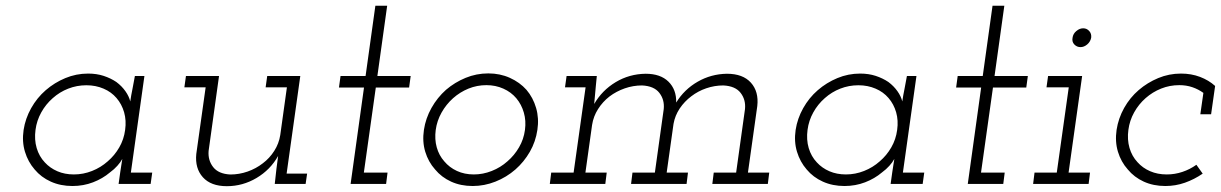

<svg xmlns="http://www.w3.org/2000/svg" viewBox="-20 -639 4241 667"><path d="M62 -187.6Q56 -147 66.7 -111.8Q77.4 -76.6 100.4 -50.2Q122.8 -23.2 156.6 -8Q190.3 7.2 231.7 7.2Q269.9 7.2 303.3 -5.7Q336.7 -18.6 361.7 -39.8Q376.8 -50.8 387.7 -63.1Q398.7 -75.3 404.9 -86.9Q403.3 -75.2 401.3 -64.2Q399.3 -53.2 397.7 -40.7L392 0H503.3L508.8 -39.4H434.6L481.7 -375H448.6Q444.8 -352.7 440.3 -330.6Q435.7 -308.6 432.5 -286.6Q428.3 -304.2 415.8 -322Q403.3 -339.8 384.3 -354.1Q364.7 -367.3 340.1 -375.4Q315.6 -383.4 286.1 -383.4Q244.7 -383.4 207 -367.7Q169.2 -352 138.8 -325.6Q108.4 -299.2 88.2 -263.2Q68 -227.2 62 -187.6ZM103.4 -188Q107.6 -220.3 123.4 -248.6Q139.1 -276.9 163.2 -298Q187.3 -319.5 217.1 -331.1Q246.9 -342.8 280.2 -342.8Q312.5 -342.8 339.7 -331.1Q366.9 -319.5 384.8 -298.4Q403 -277.3 411.2 -248.8Q419.3 -220.3 414.7 -187.6Q410.5 -155.1 394.4 -127.1Q378.3 -99.1 354.3 -78.6Q330.2 -57.1 299.8 -45.1Q269.3 -33 236.7 -33Q204.9 -33 179.3 -44.1Q153.7 -55.2 135.8 -74.7Q116 -95.6 107.4 -124.7Q98.8 -153.9 103.4 -188Z M934.5 0H1041.7L1046.9 -35.9H975.7L1023.2 -375H908.3L902.8 -335.6H976.7L953.6 -169.9Q949 -140.2 932.8 -114.9Q916.7 -89.5 893 -71.7Q869.4 -53.3 840.1 -43Q810.9 -32.8 780 -32.8Q739 -34.8 720.5 -58.6Q702 -82.3 704.7 -114.8L740.9 -375H626L620.5 -335.6H694.4L661.9 -104.2Q656.9 -54.2 684.8 -23.2Q712.7 7.8 768 7.8Q823.2 7.8 871.2 -20.7Q919.2 -49.2 946.2 -97.2L940.3 -52.2Z M1284 -619 1250 -375H1163L1157.5 -334.8H1244.5L1198 0H1321.3L1326.3 -39.4H1244L1285.5 -334.8H1401.2L1406.7 -375H1291L1325 -619Z M1452.7 -188Q1446.6 -147 1457.3 -111.8Q1468 -76.6 1491.4 -50.4Q1513.8 -23.2 1547.2 -8Q1580.6 7.2 1622.1 7.2Q1662.6 7.2 1701 -8Q1739.5 -23.2 1770.5 -50.2Q1800.5 -76.6 1820.7 -111.7Q1840.9 -146.9 1846.9 -188Q1852.9 -228 1842.4 -264Q1831.9 -300 1808.9 -327Q1785.7 -353 1751.4 -368.5Q1717.1 -384 1676.5 -384Q1634.9 -384 1597.4 -368.5Q1559.8 -353 1529.4 -327Q1499.1 -300 1478.9 -264Q1458.7 -228 1452.7 -188ZM1493.7 -187.7Q1498 -219.5 1513.9 -247.8Q1529.8 -276.2 1553.8 -297.7Q1577.9 -319.1 1607.5 -331.2Q1637.1 -343.2 1669.8 -343.2Q1701.6 -343.2 1728.6 -331.1Q1755.6 -319.1 1773.7 -297.6Q1791.7 -276.1 1799.8 -247.8Q1808 -219.5 1803.7 -187.7Q1799.4 -155.1 1783.1 -127.2Q1766.9 -99.2 1742.9 -78.6Q1718.9 -57.1 1688.4 -45.1Q1657.9 -33 1626.2 -33Q1593.6 -33 1567.4 -45.1Q1541.3 -57.1 1523.3 -78.6Q1505 -99.2 1497.2 -127.2Q1489.4 -155.1 1493.7 -187.7Z M2459.5 -39.4 2454.6 0H2647.4L2652.3 -39.4H2578.3L2610.8 -270.8Q2616.4 -320.8 2588.6 -351.8Q2560.7 -382.8 2505.3 -382.8Q2450.3 -382 2403.6 -355.1Q2356.9 -328.2 2329.1 -282.8Q2330.1 -327.8 2302.3 -355.3Q2274.4 -382.8 2223 -382.8Q2166 -382 2118.8 -353.6Q2071.6 -325.2 2044.2 -277.8Q2046.2 -295.1 2047 -308.5Q2047.8 -321.9 2049.8 -339.2L2053.3 -375H1948.3L1942.8 -335.6H2014.3L1972.7 -39.4H1894.9L1890 0H2082.8L2087.7 -39.4H2013.7L2036.9 -205.1Q2041.5 -234.8 2057.6 -260.1Q2073.7 -285.5 2097.4 -303.9Q2121 -321.7 2150.3 -332Q2179.6 -342.2 2210.4 -342.2Q2252.1 -340.2 2270.5 -316.4Q2289 -292.7 2285.8 -260.2L2255 -39.4H2177.2L2172.3 0H2365.1L2370 -39.4H2296L2319.8 -208.8Q2325 -237.8 2341.4 -262.3Q2357.9 -286.7 2381.5 -304.5Q2404.6 -322.3 2433.5 -332.3Q2462.5 -342.2 2492.7 -342.2Q2534.4 -340.2 2552.8 -316.4Q2571.3 -292.7 2568.1 -260.2L2537.3 -39.4Z M2744 -187.6Q2738 -147 2748.7 -111.8Q2759.4 -76.6 2782.4 -50.2Q2804.8 -23.2 2838.6 -8Q2872.3 7.2 2913.7 7.2Q2951.9 7.2 2985.3 -5.7Q3018.7 -18.6 3043.7 -39.8Q3058.8 -50.8 3069.7 -63.1Q3080.7 -75.3 3086.9 -86.9Q3085.3 -75.2 3083.3 -64.2Q3081.3 -53.2 3079.7 -40.7L3074 0H3185.3L3190.8 -39.4H3116.6L3163.7 -375H3130.6Q3126.8 -352.7 3122.3 -330.6Q3117.7 -308.6 3114.5 -286.6Q3110.3 -304.2 3097.8 -322Q3085.3 -339.8 3066.3 -354.1Q3046.7 -367.3 3022.1 -375.4Q2997.6 -383.4 2968.1 -383.4Q2926.7 -383.4 2889 -367.7Q2851.2 -352 2820.8 -325.6Q2790.4 -299.2 2770.2 -263.2Q2750 -227.2 2744 -187.6ZM2785.4 -188Q2789.6 -220.3 2805.4 -248.6Q2821.1 -276.9 2845.2 -298Q2869.3 -319.5 2899.1 -331.1Q2928.9 -342.8 2962.2 -342.8Q2994.5 -342.8 3021.7 -331.1Q3048.9 -319.5 3066.8 -298.4Q3085 -277.3 3093.2 -248.8Q3101.3 -220.3 3096.7 -187.6Q3092.5 -155.1 3076.4 -127.1Q3060.3 -99.1 3036.3 -78.6Q3012.2 -57.1 2981.8 -45.1Q2951.3 -33 2918.7 -33Q2886.9 -33 2861.3 -44.1Q2835.7 -55.2 2817.8 -74.7Q2798 -95.6 2789.4 -124.7Q2780.8 -153.9 2785.4 -188Z M3428 -619 3394 -375H3307L3301.5 -334.8H3388.5L3342 0H3465.3L3470.3 -39.4H3388L3429.5 -334.8H3545.2L3550.7 -375H3435L3469 -619Z M3573.9 -39.4 3569 0H3761.8L3766.7 -39.4H3692.2L3739.3 -375H3621L3615.5 -335.6H3692.8L3651.2 -39.4ZM3706 -507.8Q3703.3 -494 3712.1 -484.6Q3720.9 -475.3 3733.6 -475.3Q3745.9 -475.3 3756.9 -484.6Q3767.9 -494 3770.7 -507.8Q3772.5 -521.7 3764 -531.2Q3755.4 -540.7 3743.1 -540.7Q3730.4 -540.7 3719.1 -531.2Q3707.8 -521.7 3706 -507.8Z M4158.1 -35.8 4136.2 -66.6Q4113.7 -50.5 4087.5 -41.8Q4061.3 -33 4033.3 -33Q4001.1 -33 3975.3 -44.3Q3949.4 -55.5 3931.7 -75.5Q3912.2 -96.3 3903.8 -125.3Q3895.4 -154.3 3900 -188Q3904.2 -220.3 3920 -248.6Q3935.7 -276.9 3959.9 -298.2Q3984 -319.4 4013.8 -331.3Q4043.5 -343.2 4076.8 -343.2Q4101.2 -343.2 4122.1 -336.1Q4143 -329 4160.5 -316.3L4149.9 -242H4187.3L4201.3 -340.4Q4179.1 -360.4 4148.8 -371.9Q4118.5 -383.4 4082.7 -383.4Q4041.2 -383.4 4003.7 -367.8Q3966.2 -352.2 3935.8 -326.1Q3905.4 -300 3885.2 -264Q3865.1 -228 3859 -188Q3853 -147 3863.7 -111.8Q3874.4 -76.6 3897.8 -50.4Q3920.2 -23.2 3953.5 -8Q3986.9 7.2 4028.4 7.2Q4063.7 7.2 4096.4 -4.3Q4129 -15.8 4158.1 -35.8Z"/></svg>

Font: Josefin Slab Thin
Style: Italic
Weight: 100
Italic angle: -12°
Designer: Santiago Orozco
Foundry: Typemade
Version: Version 2.000